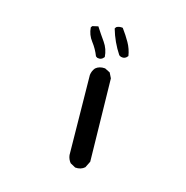

<svg xmlns="http://www.w3.org/2000/svg" viewBox="-85 -614 669 690"><g transform="rotate(15 250.0 -269.0)"><path d="M253.9 -3.9 234.4 -14.6Q224.6 -26.4 222.7 -42L218.8 -338.9Q220.7 -354.5 230.5 -366.2Q244.1 -377.9 265.6 -376L285.2 -366.2L294.9 -346.7L300.8 -38.1L289.1 -14.6Q275.4 -2 253.9 -3.9ZM228.5 -405.3 222.7 -409.2Q212.9 -434.6 196.3 -456.1Q179.7 -477.5 177.7 -504.9L181.6 -510.7L203.1 -515.6Q218.8 -491.2 235.4 -467.8Q252 -444.3 253.9 -415Q244.1 -401.4 228.5 -405.3ZM309.6 -430.7 302.7 -434.6Q275.4 -475.6 261.7 -523.4L265.6 -529.3Q275.4 -535.2 289.1 -533.2Q305.7 -510.7 318.4 -488.3Q331.1 -465.8 335 -440.4Q325.2 -426.8 309.6 -430.7Z"/></g></svg>

Font: NaikaiFont
Style: Regular-Lite
Weight: 400
Version: Version 1.67